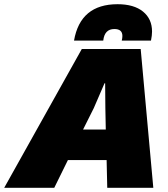

<svg xmlns="http://www.w3.org/2000/svg" viewBox="-88 -893 797 913"><path d="M456 -755Q409 -755 403 -700H264Q294 -873 471 -873Q549 -873 592 -838Q635 -803 635 -743Q635 -725 630 -700H491Q494 -712 494 -722Q494 -755 456 -755ZM422 0 419 -132H235L170 0H-68L301 -660H581L641 0ZM307 -277H415L413 -379L412 -497H409L358 -379Z"/></svg>

Font: Elaine Sans Black
Style: Italic
Weight: 900
Italic angle: -13°
Designer: Wei Huang
Foundry: Wei Huang
Version: Version 2.001;December 24, 2019;FontCreator 12.0.0.2547 64-b